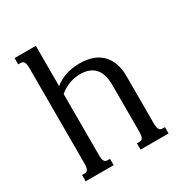

<svg xmlns="http://www.w3.org/2000/svg" viewBox="-167 -841 918 966"><g transform="rotate(-30 291.5 -358.0)"><path d="M92.8 -630.9Q92.8 -646 91.3 -655.3Q89.8 -664.6 86.4 -669.9Q83 -675.3 78.1 -677.2Q73.2 -679.2 66.9 -679.2H53.2V-715.8H176.8V-481.9Q190.4 -492.7 205.8 -501.2Q221.2 -509.8 239 -516.1Q256.8 -522.5 277.6 -525.9Q298.3 -529.3 323.2 -529.3Q365.2 -529.3 397.5 -517.6Q429.7 -505.9 451.4 -483.4Q473.1 -460.9 484.4 -429Q495.6 -397 495.6 -356V-85Q495.6 -69.8 497.1 -60.5Q498.5 -51.3 502 -45.9Q505.4 -40.5 510 -38.6Q514.6 -36.6 521.5 -36.6H534.7V0H372.1V-36.6H385.7Q392.1 -36.6 397 -38.6Q401.9 -40.5 405.3 -45.9Q408.7 -51.3 410.2 -60.5Q411.6 -69.8 411.6 -85V-353Q411.6 -382.3 405.3 -406Q398.9 -429.7 385.3 -446.3Q371.6 -462.9 350.1 -471.9Q328.6 -481 298.8 -481Q231.9 -481 176.8 -436V-85Q176.8 -69.8 178.2 -60.5Q179.7 -51.3 183.1 -45.9Q186.5 -40.5 191.2 -38.6Q195.8 -36.6 202.6 -36.6H215.8V0H53.2V-36.6H66.9Q73.2 -36.6 78.1 -38.6Q83 -40.5 86.4 -45.9Q89.8 -51.3 91.3 -60.5Q92.8 -69.8 92.8 -85Z"/></g></svg>

Font: Arian AMU Serif
Style: Regular
Weight: 400
Designer: Ruben Hakobyan (Tarumian)
Foundry: Ruben Hakobyan (Tarumian)
Version: Version 1.002